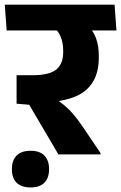

<svg xmlns="http://www.w3.org/2000/svg" viewBox="-44 -661 518 822"><path d="M454.5 -530.5 446.5 -641H-23.5L-15.5 -530.5ZM386.5 0V-5.5L308 -121.5Q287.5 -151.5 269.2 -172.8Q251 -194 230.2 -211.2Q209.5 -228.5 181.5 -245.5V-286.5L27 -339V-217L81 -212.5L206 0ZM328 -555.5H173.5Q202 -534 214.2 -507.2Q226.5 -480.5 226.5 -444.5V-437Q226.5 -387.5 196.8 -363.2Q167 -339 94.5 -339H27L104.5 -222L152 -223.5Q271.5 -228.5 325.2 -276.2Q379 -324 379 -413V-422Q379 -465 366.8 -498.2Q354.5 -531.5 328 -555.5ZM87 141.5Q126.5 141.5 146.2 121Q166 100.5 166 65Q166 64.5 166 63.5Q166 62.5 166 61.5Q166 26 146.2 5.2Q126.5 -15.5 87 -15.5Q47 -15.5 27 5.2Q7 26 7 61.5Q7 62 7 63.2Q7 64.5 7 65Q7 100.5 27 121Q47 141.5 87 141.5Z"/></svg>

Font: Anek Devanagari
Style: Bold
Weight: 700
Designer: Kailash Malviya (Devanagari) & Yesha Goshar (Latin)
Foundry: Ek Type
Version: Version 1.003